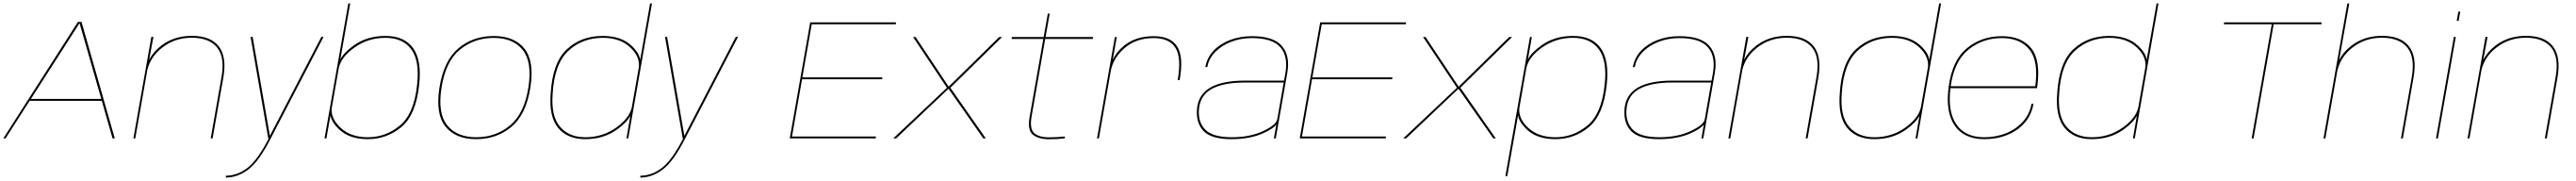

<svg xmlns="http://www.w3.org/2000/svg" viewBox="-32 -805 14992 1053"><path d="M-12.5 0 421.5 -677.5H442.5L636 0H623L560.5 -218.5H140.5L0.5 0ZM148 -229.5H557.5L431.5 -668.5H430Z M744.5 0 849 -590.5H861L836 -456Q859 -503 908 -540.5Q982.5 -596.5 1084.5 -596.5Q1193 -596.5 1241 -535.8Q1289 -475 1268 -353.5L1205.5 0H1194.5L1257 -354.5Q1278 -471.5 1231.8 -528.5Q1185.5 -585.5 1084 -585.5Q985 -585.5 911.5 -527.5Q846 -476.5 826 -400.5L755.5 0Z M1529.5 0 1426.5 -590.5H1438.5L1539 -15L1838.5 -590.5H1851.5L1544 0Q1477 132 1414.5 180Q1352 228 1282 228L1283.5 217Q1350 217 1409.5 171Q1468 125.5 1532.5 0Z M1857 0 1995.5 -785H2006.5L1949 -459Q1968 -498 2027 -540.5Q2104 -596 2212 -596Q2321.5 -596 2372.8 -524.8Q2424 -453.5 2407.5 -309Q2388.5 -135.5 2303.8 -65.5Q2219 4.5 2109 4.5Q2002 4.5 1943 -51.5Q1896 -95.5 1892 -135L1889.5 -121.5L1868 0ZM1940.5 -411.5 1898.5 -173.5Q1894.5 -115 1948.5 -63.5Q2008 -6.5 2109.5 -6.5Q2212 -6.5 2294.8 -74Q2377.5 -141.5 2395.5 -309Q2412 -448.5 2363 -516.8Q2314 -585 2211.5 -585Q2110 -585 2030.5 -528Q1955 -474 1940.5 -411.5Z M2739.5 4.5Q2620 4.5 2561 -68.8Q2502 -142 2526 -295Q2551 -452.5 2636.2 -524Q2721.5 -595.5 2842 -595.5Q2961.5 -595.5 3020.5 -522Q3079.5 -448.5 3055 -295Q3030 -138 2944.8 -66.8Q2859.5 4.5 2739.5 4.5ZM2740 -6.5Q2853 -6.5 2936.2 -75Q3019.5 -143.5 3043.5 -295Q3067 -443.5 3011 -514Q2955 -584.5 2842 -584.5Q2728.5 -584.5 2645 -516Q2561.5 -447.5 2538 -295Q2514.5 -147.5 2570.5 -77Q2626.5 -6.5 2740 -6.5Z M3614.5 0 3635.5 -121.5 3637 -131.5Q3617.5 -93 3559 -51Q3481.5 4.5 3374 4.5Q3271 4.5 3216.8 -61Q3162.5 -126.5 3173.5 -261.5Q3184 -440 3267.2 -518Q3350.5 -596 3476 -596Q3582.5 -596 3642.5 -540.5Q3690.5 -496 3694 -456L3752 -785H3763L3625 0ZM3645.5 -180 3687 -416Q3692.5 -475.5 3638 -528Q3578.5 -585 3477 -585Q3359 -585 3277.2 -510.2Q3195.5 -435.5 3185 -261.5Q3174.5 -131 3226.8 -68.8Q3279 -6.5 3375 -6.5Q3476.5 -6.5 3556 -63.5Q3631.5 -118 3645.5 -180Z M3942 0 3839 -590.5H3851L3951.5 -15L4251 -590.5H4264L3956.5 0Q3889.5 132 3827 180Q3764.5 228 3694.5 228L3696 217Q3762.5 217 3822 171Q3880.5 125.5 3945 0Z M4565 0 4684 -675H5184L5182 -664H4693L4638.5 -355H5104.5L5102.5 -344H4636.5L4578 -11H5067L5065 0Z M5167.5 0 5480 -294.5 5283 -589.5H5297.5L5490 -301L5784 -589.5H5801L5500 -294.5L5706 0H5691.5L5489 -288.5L5184.5 0Z M6073.5 5Q6013.5 5 5980.5 -21.2Q5947.5 -47.5 5961 -124.5L6041 -578.5H5856L5858 -589.5H6043L6067 -725.5H6078L6054 -589.5H6331L6329 -578.5H6052L5973 -129.5Q5960 -57 5987.2 -31.5Q6014.5 -6 6074.5 -6Q6121 -6 6167 -11L6165.5 0Q6121 5 6073.5 5Z M6823 -339Q6846 -469.5 6810.2 -526.5Q6774.5 -583.5 6683.5 -583.5Q6580 -583.5 6513.5 -525Q6448 -468 6433.5 -392L6364.5 0H6353.5L6457.5 -589.5H6468.5L6445 -457Q6466.5 -503 6510.5 -539Q6578.5 -594.5 6684 -594.5Q6782 -594.5 6820.2 -534.2Q6858.5 -474 6834.5 -339Z M7383 0 7397 -80Q7379.5 -57 7323 -31Q7246.5 4.5 7136 4.5Q7018.5 4.5 6973.5 -42.8Q6928.5 -90 6935.5 -172Q6943 -254 7012.2 -295Q7081.5 -336 7216 -336H7442L7450 -379.5Q7467 -477 7420.5 -530.2Q7374 -583.5 7255 -583.5Q7190 -583.5 7134 -561.8Q7078 -540 7041 -502Q7004 -464 6995.5 -415H6984Q6994 -470.5 7032.5 -510.8Q7071 -551 7129 -572.8Q7187 -594.5 7255 -594.5Q7380.5 -594.5 7429.5 -537.8Q7478.5 -481 7461 -381L7394 0ZM7402.5 -110 7440 -325H7214Q7091.5 -325 7023.2 -288.8Q6955 -252.5 6947 -172Q6940 -95.5 6983.5 -51Q7027 -6.5 7138 -6.5Q7243.5 -6.5 7320 -42.2Q7396.5 -78 7402 -110.5Z M7533.5 0 7652.5 -675H8152.5L8150.5 -664H7661.5L7607 -355H8073L8071 -344H7605L7546.5 -11H8035.5L8033.5 0Z M8136 0 8448.5 -294.5 8251.5 -589.5H8266L8458.5 -301L8752.5 -589.5H8769.5L8468.5 -294.5L8674.5 0H8660L8457.5 -288.5L8153 0Z M8730.5 220 8873.5 -589.5H8884.5L8861.5 -459Q8880.5 -498 8939.5 -540.5Q9016.5 -596 9124.5 -596Q9234 -596 9285.2 -524.8Q9336.5 -453.5 9320 -309Q9301 -135.5 9216.2 -65.5Q9131.5 4.5 9021.5 4.5Q8914.5 4.5 8855.5 -51.5Q8808.5 -96 8804.5 -135.5L8741.5 220ZM8811.5 -175Q8806.5 -115.5 8861 -63.5Q8920.5 -6.5 9022 -6.5Q9124.5 -6.5 9207.2 -74Q9290 -141.5 9308 -309Q9324.5 -448.5 9275.5 -516.8Q9226.5 -585 9124 -585Q9022.5 -585 8943 -528Q8867.5 -474 8853 -411.5Z M9871.5 0 9885.5 -80Q9868 -57 9811.5 -31Q9735 4.5 9624.5 4.5Q9507 4.5 9462 -42.8Q9417 -90 9424 -172Q9431.5 -254 9500.8 -295Q9570 -336 9704.5 -336H9930.5L9938.5 -379.5Q9955.5 -477 9909 -530.2Q9862.5 -583.5 9743.5 -583.5Q9678.5 -583.5 9622.5 -561.8Q9566.5 -540 9529.5 -502Q9492.5 -464 9484 -415H9472.5Q9482.5 -470.5 9521 -510.8Q9559.5 -551 9617.5 -572.8Q9675.5 -594.5 9743.5 -594.5Q9869 -594.5 9918 -537.8Q9967 -481 9949.5 -381L9882.5 0ZM9891 -110 9928.5 -325H9702.5Q9580 -325 9511.8 -288.8Q9443.5 -252.5 9435.5 -172Q9428.5 -95.5 9472 -51Q9515.5 -6.5 9626.5 -6.5Q9732 -6.5 9808.5 -42.2Q9885 -78 9890.5 -110.5Z M10028.5 0 10133 -590.5H10145L10120 -456Q10143 -503 10192 -540.5Q10266.5 -596.5 10368.5 -596.5Q10477 -596.5 10525 -535.8Q10573 -475 10552 -353.5L10489.5 0H10478.5L10541 -354.5Q10562 -471.5 10515.8 -528.5Q10469.5 -585.5 10368 -585.5Q10269 -585.5 10195.5 -527.5Q10130 -476.5 10110 -400.5L10039.5 0Z M11118 0 11139 -121.5 11140.5 -131.5Q11121 -93 11062.5 -51Q10985 4.5 10877.5 4.5Q10774.5 4.5 10720.2 -61Q10666 -126.5 10677 -261.5Q10687.5 -440 10770.8 -518Q10854 -596 10979.5 -596Q11086 -596 11146 -540.5Q11194 -496 11197.5 -456L11255.5 -785H11266.5L11128.5 0ZM11149 -180 11190.5 -416Q11196 -475.5 11141.5 -528Q11082 -585 10980.5 -585Q10862.5 -585 10780.8 -510.2Q10699 -435.5 10688.5 -261.5Q10678 -131 10730.2 -68.8Q10782.5 -6.5 10878.5 -6.5Q10980 -6.5 11059.5 -63.5Q11135 -118 11149 -180Z M11518.5 4.5Q11400.5 4.5 11346 -74.2Q11291.5 -153 11310.5 -298Q11331 -454 11416.5 -524.2Q11502 -594.5 11620 -594.5Q11734 -594.5 11790.8 -525Q11847.5 -455.5 11826.5 -302Q11825.5 -295 11825 -292H11321Q11304.5 -157.5 11354.5 -83Q11405 -6.5 11518.5 -6.5Q11586.5 -6.5 11645 -30Q11703.5 -53.5 11743 -97.5Q11782.5 -141.5 11793 -201.5H11804.5Q11793.5 -137 11753.2 -90.8Q11713 -44.5 11652.2 -20Q11591.5 4.5 11518.5 4.5ZM11322.5 -303.5H11815Q11834.5 -449 11781.5 -515.5Q11728 -583.5 11620 -583.5Q11508.5 -583.5 11425.5 -516Q11343.5 -450 11322.5 -303.5Z M12383.5 0 12404.5 -121.5 12406 -131.5Q12386.5 -93 12328 -51Q12250.5 4.5 12143 4.5Q12040 4.5 11985.8 -61Q11931.5 -126.5 11942.5 -261.5Q11953 -440 12036.2 -518Q12119.5 -596 12245 -596Q12351.5 -596 12411.5 -540.5Q12459.5 -496 12463 -456L12521 -785H12532L12394 0ZM12414.5 -180 12456 -416Q12461.5 -475.5 12407 -528Q12347.5 -585 12246 -585Q12128 -585 12046.2 -510.2Q11964.5 -435.5 11954 -261.5Q11943.5 -131 11995.8 -68.8Q12048 -6.5 12144 -6.5Q12245.5 -6.5 12325 -63.5Q12400.5 -118 12414.5 -180Z M13074.5 0 13191.5 -664H12912.5L12914 -675H13482L13480 -664H13202.5L13085.5 0Z M13492.5 0 13631.5 -785H13642.5L13583.5 -453.5Q13606 -502 13657 -540.5Q13731 -596.5 13833 -596.5Q13941.5 -596.5 13989.8 -535.8Q14038 -475 14016.5 -353.5L13954.5 0H13943.5L14006 -354.5Q14026.5 -471.5 13980.2 -528.5Q13934 -585.5 13832.5 -585.5Q13734 -585.5 13660 -527.5Q13590.5 -473 13572.5 -390.5L13503.5 0Z M14147.5 0 14251.5 -590.5H14262.5L14158.5 0ZM14277.5 -737.5H14288.5L14279 -683.5H14268Z M14331 0 14435.5 -590.5H14447.5L14422.5 -456Q14445.5 -503 14494.5 -540.5Q14569 -596.5 14671 -596.5Q14779.5 -596.5 14827.5 -535.8Q14875.5 -475 14854.5 -353.5L14792 0H14781L14843.5 -354.5Q14864.5 -471.5 14818.2 -528.5Q14772 -585.5 14670.5 -585.5Q14571.5 -585.5 14498 -527.5Q14432.5 -476.5 14412.5 -400.5L14342 0Z"/></svg>

Font: Anybody ExtraExpanded Thin
Style: Italic
Weight: 100
Width: 8
Italic angle: -10°
Designer: Tyler Finck
Foundry: Etcetera Type Company
Version: Version 1.010; ttfautohint (v1.8.3) -l 8 -r 50 -G 200 -x 14 